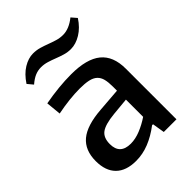

<svg xmlns="http://www.w3.org/2000/svg" viewBox="-218 -870 986 986"><g transform="rotate(-45 274.5 -377.5)"><path d="M185 5Q113 5 75 -32.5Q37 -70 37 -141Q37 -220 86 -261Q135 -302 242 -310L370 -320V-349Q370 -382 364.5 -403.5Q359 -425 344.5 -438.5Q330 -452 305 -457.5Q280 -463 242 -463Q207 -463 165.5 -458.5Q124 -454 79 -445L71 -527Q175 -546 263 -546Q375 -546 428.5 -502.5Q482 -459 482 -368V0H390L379 -67H372Q326 -32 279.5 -13.5Q233 5 185 5ZM228 -77Q262 -77 299 -92Q336 -107 370 -130V-255L275 -246Q205 -239 177.5 -218.5Q150 -198 150 -152Q150 -77 228 -77ZM66 -673Q95 -717 130.5 -738.5Q166 -760 200 -760Q225 -760 247 -753.5Q269 -747 290 -739Q311 -731 332.5 -724.5Q354 -718 377 -718Q421 -718 467 -755L492 -726Q464 -683 427 -660.5Q390 -638 354 -638Q331 -638 309 -644.5Q287 -651 265.5 -659.5Q244 -668 222.5 -674.5Q201 -681 179 -681Q156 -681 135 -672Q114 -663 91 -643Z"/></g></svg>

Font: Encode Sans Normal
Style: Medium
Weight: 500
Designer: Pablo Impallari, Andres Torresi
Foundry: Pablo Impallari, Andres Torresi
Version: Version 1.000; ttfautohint (v1.00) -l 8 -r 50 -G 200 -x 14 -